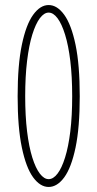

<svg xmlns="http://www.w3.org/2000/svg" viewBox="-20 -731 386 762"><path d="M173 11Q139.5 11 111.5 -27.2Q83.5 -65.5 66.8 -145.2Q50 -225 50 -349Q50 -473.5 66.8 -553.5Q83.5 -633.5 111.5 -672.2Q139.5 -711 173 -711Q207 -711 235 -672.2Q263 -633.5 279.8 -553.5Q296.5 -473.5 296.5 -349Q296.5 -225 279.8 -145.2Q263 -65.5 235 -27.2Q207 11 173 11ZM173 -20Q191.5 -20 208.2 -41.8Q225 -63.5 238.2 -105.8Q251.5 -148 259 -209.2Q266.5 -270.5 266.5 -349Q266.5 -428 259 -489.5Q251.5 -551 238.2 -593.8Q225 -636.5 208.2 -658.8Q191.5 -681 173 -681Q155 -681 138.2 -658.8Q121.5 -636.5 108.2 -593.8Q95 -551 87.5 -489.5Q80 -428 80 -349Q80 -270.5 87.5 -209.2Q95 -148 108.2 -105.8Q121.5 -63.5 138.2 -41.8Q155 -20 173 -20Z"/></svg>

Font: Imbue Thin
Style: Regular
Weight: 100
Designer: Tyler Finck
Foundry: Etcetera Type Company
Version: Version 1.102